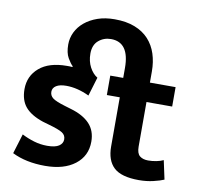

<svg xmlns="http://www.w3.org/2000/svg" viewBox="-83 -837 963 935"><g transform="rotate(10 398.0 -370.0)"><path d="M632 -477H759V-381H632V-161Q632 -127 647.5 -114.5Q663 -102 689 -102Q709 -102 729.5 -106Q750 -110 764 -117L784 -24Q766 -16 732.5 -8Q699 0 661 0Q574 0 537 -34.5Q500 -69 500 -138V-381H436V-477H500V-526Q500 -653 409 -653Q374 -653 348 -631Q322 -609 322 -566Q322 -528 337.5 -499Q353 -470 376 -456L348 -363Q289 -391 234 -391Q202 -391 184.5 -380Q167 -369 167 -350Q167 -331 182.5 -319Q198 -307 245 -293L275 -284Q337 -266 369 -232Q401 -198 401 -144Q401 -73 346.5 -31Q292 11 199 11Q104 11 36 -23L66 -121Q95 -106 127 -96.5Q159 -87 192 -87Q232 -87 250.5 -99.5Q269 -112 269 -132Q269 -153 251 -164.5Q233 -176 183 -190L152 -199Q92 -219 64 -252Q36 -285 36 -340Q36 -405 84 -446Q132 -487 220 -487Q226 -487 233.5 -487Q241 -487 247 -486L248 -490Q236 -501 222 -525.5Q208 -550 208 -591Q208 -623 222 -652Q236 -681 262.5 -703Q289 -725 326 -738Q363 -751 410 -751Q468 -751 510 -734.5Q552 -718 579 -688.5Q606 -659 619 -619Q632 -579 632 -532Z"/></g></svg>

Font: Mukta Vaani
Style: Bold
Weight: 700
Designer: Noopur Datye, Girish Dalvi, Yashodeep Gholap, Pallavi Karambelkar
Foundry: Ek Type
Version: Version 2.538;PS 1.000;hotconv 16.6.51;makeotf.lib2.5.65220;